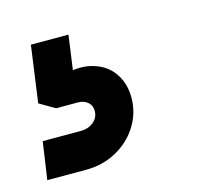

<svg xmlns="http://www.w3.org/2000/svg" viewBox="-73 -79 406 390"><g transform="rotate(-15 130.0 116.0)"><path d="M-17.5 253.5 -6 174.5H75Q90 174.5 101 165.5Q112 156.5 112 142Q112 131 104 124Q96 117 83 117H37.5L5 98L21.5 -21H100.5L87 76.5L53.5 60Q97.5 45 128.2 52.5Q159 60 175 82.5Q191 105 191 135.5Q191 167.5 174.2 194.5Q157.5 221.5 128.5 237.5Q99.5 253.5 64 253.5Z"/></g></svg>

Font: Mohave SemiBold
Style: Italic
Weight: 600
Italic angle: -8°
Designer: Gumpita Rahayu
Foundry: Tokotype
Version: Version 2.003